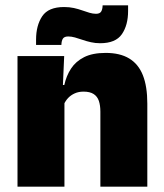

<svg xmlns="http://www.w3.org/2000/svg" viewBox="-20 -704 618 724"><path d="M358.5 0V-283Q358.5 -306.5 352.8 -323.5Q347 -340.5 333 -349.5Q319 -358.5 295 -358.5Q276.5 -358.5 262 -352Q247.5 -345.5 237.2 -334.8Q227 -324 221 -310.5L194 -383.5H222.5Q230 -418 247.8 -445.2Q265.5 -472.5 297.2 -488.5Q329 -504.5 378.5 -504.5Q432.5 -504.5 467.2 -483.5Q502 -462.5 518.8 -420.2Q535.5 -378 535.5 -313.5V0ZM46 0V-492.5H222L216.5 -366L223 -348V0ZM357.5 -541Q339.5 -541 322.8 -544.8Q306 -548.5 291 -553.8Q276 -559 262.5 -562.8Q249 -566.5 237.5 -566.5Q223 -566.5 217.5 -558.8Q212 -551 211.5 -535V-534.5H116V-554.5Q116 -608 139.2 -642.8Q162.5 -677.5 221.5 -677.5Q241.5 -677.5 258.5 -673.8Q275.5 -670 290 -664.8Q304.5 -659.5 317.5 -655.8Q330.5 -652 342 -652Q356 -652 361.2 -660Q366.5 -668 367 -683.5V-684H463V-662.5Q463 -609 439.5 -575Q416 -541 357.5 -541Z"/></svg>

Font: Anek Latin Medium ExtraBold
Style: Regular
Weight: 800
Version: Version 1.003